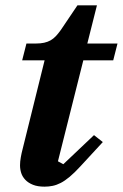

<svg xmlns="http://www.w3.org/2000/svg" viewBox="-20 -687 460 719"><path d="M147 12Q121 12 103.5 5Q86 -2 75 -13.5Q64 -25 59.5 -39Q55 -53 55 -68Q55 -82 58 -98.5Q61 -115 64 -126L147 -461H63L79 -524H114Q132 -524 145.5 -527Q159 -530 169.5 -536Q180 -542 189 -551.5Q198 -561 208 -575L270 -667H343L307 -524H420L404 -461H292L197 -83L217 -72L332 -181L365 -155L281 -64Q259 -40 241 -25Q223 -10 207.5 -2Q192 6 177 9Q162 12 147 12Z"/></svg>

Font: IBM Plex Serif
Style: Bold Italic
Weight: 700
Italic angle: -14°
Designer: Mike Abbink, Paul van der Laan, Pieter van Rosmalen
Foundry: Bold Monday
Version: Version 3.001